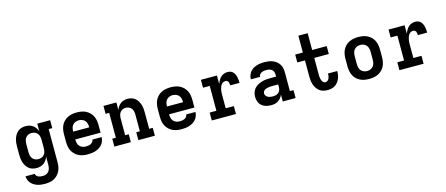

<svg xmlns="http://www.w3.org/2000/svg" viewBox="-56 -1442 5513 2372"><g transform="rotate(-15 2700.0 -256.0)"><path d="M298 223Q273 223 249 220.5Q225 218 201.5 210.5Q178 203 157 190.5Q136 178 120 159.5Q104 141 95 118Q86 95 85 71H204Q204 85 215 96.5Q226 108 239.5 113.5Q253 119 268 120.5Q283 122 298 122Q319 122 339.5 113Q360 104 372.5 86.5Q385 69 389.5 48Q394 27 394 5V-97Q386 -74 371.5 -53.5Q357 -33 337.5 -19Q318 -5 294 1.5Q270 8 246 8Q220 8 194.5 1Q169 -6 149 -22.5Q129 -39 115 -61Q101 -83 93 -108Q85 -133 82 -158.5Q79 -184 79 -210V-310Q79 -336 82 -361.5Q85 -387 93 -412Q101 -437 115 -459Q129 -481 149 -497.5Q169 -514 194.5 -521Q220 -528 246 -528Q270 -528 294 -521.5Q318 -515 337.5 -501Q357 -487 371.5 -466.5Q386 -446 394 -423V-520H559V-419H513V5Q513 34 508 63Q503 92 490 118Q477 144 456.5 165Q436 186 410 199.5Q384 213 355.5 218Q327 223 298 223ZM296 -93Q318 -93 338.5 -101.5Q359 -110 372 -127.5Q385 -145 389.5 -166.5Q394 -188 394 -210V-310Q394 -332 389.5 -353.5Q385 -375 372 -392.5Q359 -410 338.5 -418.5Q318 -427 296 -427Q274 -427 253.5 -418.5Q233 -410 220 -392.5Q207 -375 202.5 -353.5Q198 -332 198 -310V-210Q198 -188 202.5 -166.5Q207 -145 220 -127.5Q233 -110 253.5 -101.5Q274 -93 296 -93Z M900 8Q871 8 841.5 3Q812 -2 785.5 -15Q759 -28 737.5 -49Q716 -70 702.5 -96Q689 -122 684 -151.5Q679 -181 679 -210V-310Q679 -339 684.5 -368.5Q690 -398 703 -424Q716 -450 737.5 -471Q759 -492 785.5 -505Q812 -518 841.5 -523Q871 -528 900 -528Q929 -528 958.5 -523Q988 -518 1014.5 -505Q1041 -492 1062.5 -471Q1084 -450 1097 -424Q1110 -398 1115.5 -368.5Q1121 -339 1121 -310V-210H797Q797 -188 802 -165.5Q807 -143 821 -126Q835 -109 856.5 -100.5Q878 -92 900 -92Q917 -92 933.5 -94.5Q950 -97 964.5 -104Q979 -111 990 -124.5Q1001 -138 1001 -154H1119Q1119 -129 1110 -104.5Q1101 -80 1085 -60.5Q1069 -41 1047 -27.5Q1025 -14 1000.5 -6Q976 2 950.5 5Q925 8 900 8ZM797 -310H1003Q1003 -332 998 -354.5Q993 -377 979 -394Q965 -411 943.5 -419.5Q922 -428 900 -428Q878 -428 856.5 -419.5Q835 -411 821 -394Q807 -377 802 -354.5Q797 -332 797 -310Z M1241 0V-101H1287V-419H1241V-520H1406V-424Q1414 -447 1428 -467Q1442 -487 1461 -501Q1480 -515 1503.5 -521.5Q1527 -528 1550 -528Q1576 -528 1601 -520.5Q1626 -513 1646 -496.5Q1666 -480 1679 -458Q1692 -436 1700 -411.5Q1708 -387 1710.5 -361.5Q1713 -336 1713 -310V-101H1759V0H1548V-101H1594V-310Q1594 -331 1590 -352.5Q1586 -374 1573.5 -391.5Q1561 -409 1541 -418Q1521 -427 1500 -427Q1479 -427 1459 -418Q1439 -409 1426.5 -391.5Q1414 -374 1410 -352.5Q1406 -331 1406 -310V-101H1452V0Z M2100 8Q2071 8 2041.5 3Q2012 -2 1985.5 -15Q1959 -28 1937.5 -49Q1916 -70 1902.5 -96Q1889 -122 1884 -151.5Q1879 -181 1879 -210V-310Q1879 -339 1884.5 -368.5Q1890 -398 1903 -424Q1916 -450 1937.5 -471Q1959 -492 1985.5 -505Q2012 -518 2041.5 -523Q2071 -528 2100 -528Q2129 -528 2158.5 -523Q2188 -518 2214.5 -505Q2241 -492 2262.5 -471Q2284 -450 2297 -424Q2310 -398 2315.5 -368.5Q2321 -339 2321 -310V-210H1997Q1997 -188 2002 -165.5Q2007 -143 2021 -126Q2035 -109 2056.5 -100.5Q2078 -92 2100 -92Q2117 -92 2133.5 -94.5Q2150 -97 2164.5 -104Q2179 -111 2190 -124.5Q2201 -138 2201 -154H2319Q2319 -129 2310 -104.5Q2301 -80 2285 -60.5Q2269 -41 2247 -27.5Q2225 -14 2200.5 -6Q2176 2 2150.5 5Q2125 8 2100 8ZM1997 -310H2203Q2203 -332 2198 -354.5Q2193 -377 2179 -394Q2165 -411 2143.5 -419.5Q2122 -428 2100 -428Q2078 -428 2056.5 -419.5Q2035 -411 2021 -394Q2007 -377 2002 -354.5Q1997 -332 1997 -310Z M2487 0V-101H2573V-419H2487V-520H2692V-410Q2700 -434 2712 -455.5Q2724 -477 2741.5 -494Q2759 -511 2782.5 -519.5Q2806 -528 2831 -528Q2850 -528 2868 -521.5Q2886 -515 2898.5 -501Q2911 -487 2919 -470Q2927 -453 2931 -434.5Q2935 -416 2936.5 -397.5Q2938 -379 2938 -360H2819Q2819 -371 2817.5 -382.5Q2816 -394 2811.5 -404Q2807 -414 2797 -420.5Q2787 -427 2776 -427Q2760 -427 2745.5 -419.5Q2731 -412 2721.5 -399Q2712 -386 2706.5 -370.5Q2701 -355 2697.5 -339.5Q2694 -324 2693 -308Q2692 -292 2692 -276V-101H2796V0Z M3245 8Q3214 8 3182.5 0Q3151 -8 3126.5 -29Q3102 -50 3090.5 -80.5Q3079 -111 3079 -143Q3079 -171 3087.5 -198.5Q3096 -226 3114.5 -247Q3133 -268 3158 -282Q3183 -296 3210 -304.5Q3237 -313 3265 -315.5Q3293 -318 3321 -318H3395V-344Q3395 -362 3388.5 -379.5Q3382 -397 3367.5 -408.5Q3353 -420 3335 -424Q3317 -428 3299 -428Q3283 -428 3267 -425.5Q3251 -423 3237 -416Q3223 -409 3213 -396Q3203 -383 3203 -367V-366H3085V-369Q3085 -394 3093.5 -418Q3102 -442 3118 -461.5Q3134 -481 3155.5 -494Q3177 -507 3200.5 -514.5Q3224 -522 3249 -525Q3274 -528 3299 -528Q3326 -528 3352.5 -524.5Q3379 -521 3404 -511Q3429 -501 3450.5 -484.5Q3472 -468 3486.5 -445.5Q3501 -423 3507 -397Q3513 -371 3513 -344V-101H3559V0H3395V-87Q3386 -65 3371 -46.5Q3356 -28 3336 -15Q3316 -2 3292.5 3Q3269 8 3245 8ZM3295 -92Q3315 -92 3334.5 -97.5Q3354 -103 3368.5 -116.5Q3383 -130 3389 -149.5Q3395 -169 3395 -189V-218H3321Q3308 -218 3295.5 -217.5Q3283 -217 3270 -214.5Q3257 -212 3244.5 -208.5Q3232 -205 3221 -198Q3210 -191 3203.5 -179.5Q3197 -168 3197 -155Q3197 -139 3207 -125Q3217 -111 3231.5 -104Q3246 -97 3262.5 -94.5Q3279 -92 3295 -92Z M3967 8Q3940 8 3914 1.5Q3888 -5 3867 -20.5Q3846 -36 3830.5 -58.5Q3815 -81 3806.5 -105.5Q3798 -130 3794.5 -156.5Q3791 -183 3791 -210V-419H3693V-520H3791V-735H3910V-520H4096V-419H3910V-210Q3910 -198 3910.5 -186Q3911 -174 3913 -162Q3915 -150 3918.5 -138.5Q3922 -127 3928.5 -117Q3935 -107 3945 -100Q3955 -93 3967 -93Q3982 -93 3994.5 -103Q4007 -113 4013 -127Q4019 -141 4021.5 -156.5Q4024 -172 4024 -187V-189H4142V-184Q4142 -160 4137.5 -135.5Q4133 -111 4123 -88.5Q4113 -66 4097.5 -47Q4082 -28 4061 -15Q4040 -2 4015.5 3Q3991 8 3967 8Z M4500 8Q4471 8 4441.5 3Q4412 -2 4385.5 -15Q4359 -28 4337.5 -49Q4316 -70 4303 -96Q4290 -122 4284.5 -151.5Q4279 -181 4279 -210V-310Q4279 -339 4284.5 -368.5Q4290 -398 4303 -424Q4316 -450 4337.5 -471Q4359 -492 4385.5 -505Q4412 -518 4441.5 -523Q4471 -528 4500 -528Q4529 -528 4558.5 -523Q4588 -518 4614.5 -505Q4641 -492 4662.5 -471Q4684 -450 4697 -424Q4710 -398 4715.5 -368.5Q4721 -339 4721 -310V-210Q4721 -181 4715.5 -151.5Q4710 -122 4697 -96Q4684 -70 4662.5 -49Q4641 -28 4614.5 -15Q4588 -2 4558.5 3Q4529 8 4500 8ZM4500 -93Q4522 -93 4543 -101.5Q4564 -110 4578 -127Q4592 -144 4597 -166Q4602 -188 4602 -210V-310Q4602 -332 4597 -354Q4592 -376 4578 -393Q4564 -410 4543 -418.5Q4522 -427 4500 -427Q4478 -427 4457 -418.5Q4436 -410 4422 -393Q4408 -376 4403 -354Q4398 -332 4398 -310V-210Q4398 -188 4403 -166Q4408 -144 4422 -127Q4436 -110 4457 -101.5Q4478 -93 4500 -93Z M4887 0V-101H4973V-419H4887V-520H5092V-410Q5100 -434 5112 -455.5Q5124 -477 5141.5 -494Q5159 -511 5182.5 -519.5Q5206 -528 5231 -528Q5250 -528 5268 -521.5Q5286 -515 5298.5 -501Q5311 -487 5319 -470Q5327 -453 5331 -434.5Q5335 -416 5336.5 -397.5Q5338 -379 5338 -360H5219Q5219 -371 5217.5 -382.5Q5216 -394 5211.5 -404Q5207 -414 5197 -420.5Q5187 -427 5176 -427Q5160 -427 5145.5 -419.5Q5131 -412 5121.5 -399Q5112 -386 5106.5 -370.5Q5101 -355 5097.5 -339.5Q5094 -324 5093 -308Q5092 -292 5092 -276V-101H5196V0Z"/></g></svg>

Font: Iosevka HT Extended
Style: Bold
Weight: 700
Width: 7
Monospace: yes
Designer: Belleve Invis
Foundry: Belleve Invis
Version: Version 32.3.0; ttfautohint (v1.8.4)